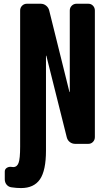

<svg xmlns="http://www.w3.org/2000/svg" viewBox="-20 -750 540 1001"><path d="M440.4 -730.5Q455.1 -730.5 464.8 -720.2Q474.6 -710 474.6 -695.3V-35.2Q474.6 -20.5 464.8 -10.3Q455.1 0 440.4 0H372.1Q356.4 0 344.2 -9.3Q332 -18.6 328.1 -34.2L221.7 -459Q221.7 -460 220.7 -460Q219.7 -460 219.7 -459V35.2Q219.7 138.7 188.5 184.6Q157.2 230.5 89.8 230.5Q65.4 230.5 40 226.6Q24.4 224.6 14.6 212.9Q4.9 201.2 4.9 184.6V144.5Q4.9 131.8 15.6 125Q26.4 118.2 39.1 120.1Q43 121.1 49.8 121.1Q68.4 121.1 76.7 99.6Q85 78.1 85 14.6V-695.3Q85 -710 95.2 -720.2Q105.5 -730.5 120.1 -730.5H192.4Q208 -730.5 220.2 -720.7Q232.4 -710.9 236.3 -696.3L341.8 -271.5Q341.8 -270.5 342.8 -270Q343.8 -269.5 343.8 -271.5V-695.3Q343.8 -710 354 -720.2Q364.3 -730.5 378.9 -730.5Z"/></svg>

Font: Rounded-L Mgen+ 1mn bold
Style: Bold
Weight: 700
Designer: [Source Han Sans]
Ryoko NISHIZUKA  (kana & ideographs); Paul D. Hunt (Latin, Greek & Cyrillic); Wenlong ZHANG  (bopomofo
Version: Version 1.059.20150602